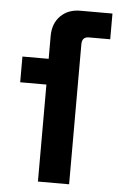

<svg xmlns="http://www.w3.org/2000/svg" viewBox="-51 -737 475 773"><g transform="rotate(5 186.0 -350.0)"><path d="M132 0V-392H26V-496H132V-588Q132 -639 162.5 -669.5Q193 -700 242 -700H372V-596H286Q258 -596 258 -566V0Z"/></g></svg>

Font: Space Grotesk
Style: Bold
Weight: 700
Designer: Florian Karsten
Foundry: Florian Karsten
Version: Version 2.000